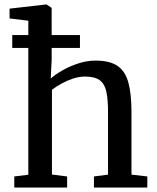

<svg xmlns="http://www.w3.org/2000/svg" viewBox="-20 -839 703 859"><path d="M106.7 -57.2V-746.2L22.8 -756.5V-800.3L186.2 -819.1H188.3L211.1 -803.8L211.2 -572L206.9 -487.3Q224.8 -504.1 257 -522.8Q289.2 -541.6 328.7 -554.7Q368.2 -567.9 407.9 -567.9Q471.5 -567.9 506.3 -543.8Q541 -519.8 554.6 -468.8Q568.2 -417.8 568.2 -337.5V-57.7L639.1 -49.6V0H400.3V-49.6L463.3 -57.7V-338Q463.3 -392.5 456.1 -427.7Q448.9 -462.8 426.8 -479.6Q404.7 -496.5 360.3 -496.5Q334.5 -496.5 307.2 -487.6Q280 -478.7 255.2 -465Q230.4 -451.3 212.4 -437.3V-58.1L280.3 -49.6V0H43.9V-49.6ZM34.8 -682.2H337.7V-624.6H34.8Z"/></svg>

Font: Merriweather Light
Style: Regular
Weight: 300
Designer: Eben Sorkin
Foundry: Eben Sorkin
Version: Version 2.100